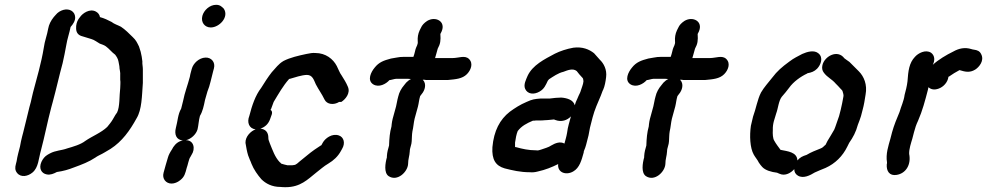

<svg xmlns="http://www.w3.org/2000/svg" viewBox="-20 -725 4138 797"><path d="M571 -470C570 -482 567 -498 564 -510L557 -532C549 -548 545 -558 531 -571C517 -585 499 -603 482 -614C469 -621 454 -625 443 -634C428 -642 413 -649 395 -654C393 -665 387 -672 378 -677C352 -691 322 -669 312 -654L306 -646C299 -635 295 -622 296 -605C297 -588 306 -578 323 -574C336 -570 345 -567 359 -563C371 -560 385 -549 394 -544C402 -541 412 -538 419 -533C434 -522 443 -509 458 -498C464 -490 470 -481 472 -469L475 -453C476 -448 476 -445 476 -442C477 -434 480 -423 479 -414V-394C481 -383 479 -370 479 -359C475 -328 478 -282 466 -258L459 -248C457 -244 453 -238 448 -229C441 -217 433 -208 425 -198C400 -174 363 -160 334 -140C315 -125 283 -116 259 -109C235 -100 211 -101 187 -88L178 -83C166 -76 158 -66 152 -53C140 -26 152 -5 174 -1C189 2 203 -4 216 -11C244 -15 264 -21 287 -30C320 -42 349 -53 376 -71C380 -74 385 -77 391 -80C412 -90 418 -95 439 -107C487 -138 519 -183 547 -234C569 -270 569 -326 573 -381V-438C573 -449 570 -460 571 -470ZM243 -684C230 -680 220 -674 211 -663L203 -654C191 -639 183 -623 180 -606C176 -581 165 -553 162 -528C151 -461 133 -402 117 -341C113 -326 112 -318 108 -302L102 -280C93 -245 85 -208 76 -174L72 -159C68 -145 66 -132 63 -117C58 -97 52 -77 49 -56L46 -44C42 -30 42 -18 51 -7C67 13 96 7 115 -9C140 -30 140 -66 150 -101C166 -161 177 -220 193 -280L199 -302C214 -357 225 -408 240 -463C244 -478 252 -521 255 -537C259 -563 268 -587 273 -613C283 -624 293 -639 292 -654C291 -677 269 -691 243 -684Z M752 -143C773 -148 794 -167 800 -188C804 -204 805 -227 810 -244C821 -262 826 -285 831 -310L841 -345C852 -371 857 -401 865 -430L868 -441C875 -467 857 -487 833 -486C806 -485 782 -462 776 -439L773 -428C771 -421 769 -413 768 -406C759 -371 747 -342 740 -306L732 -274C718 -250 718 -223 710 -194C703 -167 712 -144 739 -142C722 -139 709 -129 699 -114L694 -105C686 -93 680 -82 677 -71C671 -50 664 -28 659 -8C652 17 669 37 692 37C704 37 717 32 728 23C746 9 749 -5 755 -28C759 -37 764 -66 770 -73L775 -82C792 -107 785 -143 752 -143ZM820 -659C813 -632 830 -611 855 -611C890 -611 932 -654 909 -689C900 -698 893 -705 877 -705C850 -705 826 -682 820 -659Z M1254 -414C1278 -414 1283 -392 1291 -375C1303 -352 1316 -335 1327 -312C1337 -291 1366 -288 1388 -302H1397C1413 -312 1436 -338 1424 -365C1417 -382 1408 -396 1398 -412C1390 -422 1384 -440 1378 -451C1363 -480 1332 -505 1289 -505C1278 -506 1266 -504 1252 -501C1219 -494 1184 -486 1157 -472C1135 -459 1125 -443 1108 -425C1093 -406 1077 -381 1064 -360C1040 -329 1026 -287 1015 -244C1004 -217 1014 -191 1041 -188C1021 -181 998 -158 999 -132C1002 -114 1005 -96 1010 -80L1017 -62C1019 -57 1022 -52 1024 -45C1033 -22 1050 2 1065 19C1083 37 1109 51 1144 51C1151 52 1159 52 1166 52C1227 52 1257 20 1292 -8C1309 -21 1324 -35 1343 -46C1365 -59 1383 -76 1395 -98L1400 -107C1414 -130 1408 -156 1386 -163C1358 -172 1330 -151 1320 -133L1315 -124V-123C1314 -122 1312 -121 1310 -120C1303 -115 1295 -110 1286 -104C1263 -88 1246 -72 1224 -55C1219 -51 1209 -40 1200 -40C1197 -39 1193 -39 1190 -39H1173C1163 -41 1156 -43 1147 -46C1146 -48 1144 -50 1141 -52C1121 -73 1112 -101 1100 -130L1095 -144C1094 -148 1094 -151 1094 -153C1094 -176 1082 -189 1061 -191C1081 -198 1094 -211 1101 -230C1104 -242 1117 -260 1103 -269C1103 -270 1104 -271 1105 -272C1108 -280 1112 -292 1116 -302C1136 -335 1155 -369 1180 -397C1182 -398 1183 -398 1184 -398C1201 -403 1234 -414 1254 -414Z M1753 -638C1741 -630 1732 -621 1727 -609L1722 -599C1715 -584 1713 -569 1714 -554C1716 -540 1708 -532 1705 -521L1701 -505C1700 -500 1698 -495 1696 -489H1657C1646 -489 1635 -488 1626 -486L1603 -482C1573 -474 1553 -467 1535 -444C1520 -426 1503 -392 1529 -375C1553 -360 1583 -377 1596 -392C1598 -393 1599 -393 1601 -393L1618 -397C1622 -398 1626 -398 1632 -398H1660C1669 -398 1678 -398 1686 -397C1678 -393 1672 -388 1666 -382L1658 -372C1646 -358 1637 -342 1633 -324C1628 -306 1628 -299 1624 -283L1610 -232C1608 -225 1607 -217 1606 -210L1605 -200C1598 -175 1596 -151 1595 -121C1591 -107 1587 -94 1586 -77V-72C1579 -47 1573 -8 1593 6C1629 30 1672 -11 1674 -44C1674 -65 1680 -77 1681 -97C1681 -105 1683 -110 1685 -118C1690 -133 1689 -144 1690 -160C1690 -167 1691 -172 1692 -180C1696 -196 1697 -215 1701 -232L1715 -283C1719 -299 1719 -309 1724 -326L1730 -334C1744 -350 1752 -377 1735 -394C1740 -394 1744 -394 1748 -393H1840C1872 -396 1899 -398 1918 -417C1934 -433 1946 -461 1927 -480C1910 -497 1884 -484 1859 -484H1786C1790 -496 1793 -510 1797 -523C1808 -543 1810 -557 1808 -584L1813 -594C1832 -637 1787 -659 1753 -638Z M2262 -316H2224C2199 -314 2190 -313 2166 -302C2138 -290 2118 -277 2096 -261C2055 -229 2030 -182 2024 -114C2021 -63 2037 -37 2075 -26C2107 -18 2139 -10 2180 -10C2190 -9 2201 -10 2212 -13C2244 -20 2271 -31 2297 -44C2293 -9 2329 4 2359 -13C2386 -28 2394 -60 2403 -92C2403 -94 2403 -97 2405 -101C2408 -108 2411 -116 2413 -124L2423 -163C2425 -172 2427 -186 2429 -195L2440 -238C2448 -269 2462 -300 2474 -328C2478 -337 2480 -346 2484 -353C2490 -366 2494 -387 2496 -405C2500 -436 2486 -462 2470 -477C2463 -485 2452 -497 2446 -504C2426 -520 2398 -532 2360 -527C2332 -522 2305 -513 2283 -502C2240 -479 2191 -455 2170 -410C2164 -395 2152 -374 2160 -356C2170 -334 2196 -331 2220 -345C2239 -356 2245 -371 2254 -390C2256 -392 2258 -395 2259 -396C2276 -407 2297 -422 2319 -427C2335 -433 2358 -443 2374 -430C2380 -422 2389 -411 2396 -404C2401 -400 2401 -396 2402 -388C2401 -374 2394 -360 2391 -349C2389 -341 2385 -335 2382 -328L2376 -314C2372 -306 2368 -297 2366 -288C2360 -310 2335 -318 2310 -320C2298 -320 2274 -318 2262 -316ZM2123 -114C2122 -114 2120 -114 2118 -115V-120V-133C2120 -149 2124 -169 2129 -181C2145 -202 2166 -213 2192 -224C2196 -224 2201 -224 2205 -225H2221C2228 -225 2235 -225 2242 -226C2249 -226 2258 -227 2268 -228C2271 -228 2275 -229 2278 -229H2280C2281 -229 2283 -228 2285 -227C2311 -217 2335 -226 2350 -242C2344 -219 2337 -199 2334 -174C2331 -156 2327 -145 2323 -129C2305 -139 2285 -131 2268 -121C2259 -114 2237 -108 2226 -104C2222 -103 2213 -99 2206 -101C2174 -101 2148 -107 2123 -114Z M2821 -638C2809 -630 2800 -621 2795 -609L2790 -599C2783 -584 2781 -569 2782 -554C2784 -540 2776 -532 2773 -521L2769 -505C2768 -500 2766 -495 2764 -489H2725C2714 -489 2703 -488 2694 -486L2671 -482C2641 -474 2621 -467 2603 -444C2588 -426 2571 -392 2597 -375C2621 -360 2651 -377 2664 -392C2666 -393 2667 -393 2669 -393L2686 -397C2690 -398 2694 -398 2700 -398H2728C2737 -398 2746 -398 2754 -397C2746 -393 2740 -388 2734 -382L2726 -372C2714 -358 2705 -342 2701 -324C2696 -306 2696 -299 2692 -283L2678 -232C2676 -225 2675 -217 2674 -210L2673 -200C2666 -175 2664 -151 2663 -121C2659 -107 2655 -94 2654 -77V-72C2647 -47 2641 -8 2661 6C2697 30 2740 -11 2742 -44C2742 -65 2748 -77 2749 -97C2749 -105 2751 -110 2753 -118C2758 -133 2757 -144 2758 -160C2758 -167 2759 -172 2760 -180C2764 -196 2765 -215 2769 -232L2783 -283C2787 -299 2787 -309 2792 -326L2798 -334C2812 -350 2820 -377 2803 -394C2808 -394 2812 -394 2816 -393H2908C2940 -396 2967 -398 2986 -417C3002 -433 3014 -461 2995 -480C2978 -497 2952 -484 2927 -484H2854C2858 -496 2861 -510 2865 -523C2876 -543 2878 -557 2876 -584L2881 -594C2900 -637 2855 -659 2821 -638Z M3394 -455C3391 -442 3393 -432 3400 -423C3415 -403 3433 -397 3449 -378C3456 -371 3462 -365 3468 -358C3472 -354 3475 -351 3477 -348C3479 -341 3483 -330 3481 -324C3478 -307 3474 -286 3470 -270L3463 -243C3459 -230 3451 -210 3447 -197L3443 -187C3434 -171 3424 -155 3415 -140L3407 -124C3400 -119 3396 -112 3387 -109C3365 -100 3348 -94 3328 -82C3312 -77 3301 -72 3290 -59C3289 -94 3249 -97 3220 -103C3212 -114 3201 -128 3194 -141C3188 -150 3187 -170 3188 -185C3187 -214 3196 -232 3202 -254C3210 -275 3212 -306 3225 -323C3235 -334 3247 -349 3256 -361C3273 -385 3303 -407 3331 -420C3331 -421 3331 -421 3332 -421C3348 -424 3360 -428 3372 -440C3388 -457 3398 -486 3378 -503C3360 -519 3330 -510 3310 -501C3290 -490 3277 -485 3256 -469C3226 -447 3206 -430 3185 -402C3170 -383 3151 -362 3139 -341C3124 -312 3118 -273 3106 -241C3102 -227 3101 -217 3097 -203C3091 -162 3093 -111 3109 -83C3115 -72 3125 -61 3130 -50C3135 -43 3139 -37 3144 -32C3157 -18 3181 -11 3206 -8L3208 -7L3215 -4C3240 8 3265 -9 3277 -23C3277 -11 3282 -2 3292 4C3315 18 3344 2 3362 -9C3377 -16 3390 -21 3407 -28C3447 -46 3478 -77 3497 -116L3505 -132C3521 -155 3533 -177 3541 -207C3545 -218 3551 -232 3554 -243L3561 -270C3566 -288 3570 -311 3573 -332C3581 -374 3566 -408 3545 -429C3533 -440 3518 -457 3506 -468C3498 -474 3491 -478 3485 -483C3457 -521 3403 -492 3394 -455Z M3963 -434C3986 -427 4005 -422 4028 -436C4044 -446 4067 -473 4053 -500C4047 -513 4037 -517 4022 -519C4019 -519 4017 -520 4013 -521C3985 -530 3960 -524 3937 -511C3908 -497 3875 -477 3852 -456C3862 -475 3860 -495 3845 -506C3822 -521 3791 -504 3778 -489C3754 -464 3750 -431 3747 -387C3745 -369 3739 -345 3735 -331C3732 -306 3720 -282 3714 -260C3703 -234 3691 -205 3683 -176L3676 -149C3668 -120 3656 -86 3662 -51C3662 -48 3662 -45 3661 -43C3659 -15 3672 6 3702 1C3740 -5 3763 -41 3754 -86C3753 -106 3762 -132 3767 -149L3774 -176C3779 -195 3783 -207 3791 -224C3809 -265 3820 -307 3832 -353L3834 -363C3845 -353 3859 -351 3876 -357C3896 -364 3914 -383 3917 -406C3918 -407 3918 -407 3919 -407C3933 -417 3948 -426 3963 -434Z"/></svg>

Font: Dictator
Style: Ita
Weight: 500
Version: Version MIL.1277